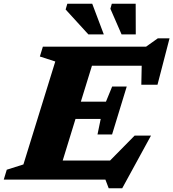

<svg xmlns="http://www.w3.org/2000/svg" viewBox="-47 -955 922 1021"><path d="M531 46 513.5 0H-27L-11 -52.5L77.5 -80.5L247 -628L165 -654.5L181 -707H730L792 -751H854.5L790.5 -504.5H704.5L706.5 -605.5H442L383 -414.5H516.5L549.5 -495H627L549 -240H471.5L488.5 -322.5H354.5L286.5 -101.5H538.5L669 -234H756L603 46ZM505 -772H423L302 -904.5L311 -935H443.5ZM675 -772H599.5L540 -908.5L547.5 -935H674.5Z"/></svg>

Font: Newsreader Caption
Style: Bold Italic
Weight: 700
Italic angle: -17°
Designer: Hugues Gentile
Foundry: Production Type
Version: Version 1.001